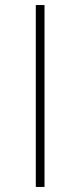

<svg xmlns="http://www.w3.org/2000/svg" viewBox="-20 -615 315 754"><path d="M120.6 119.1H154.8V-595.2H120.6Z"/></svg>

Font: Now Light
Style: Regular
Weight: 300
Designer: Alfredo Marco Pradil
Foundry: Alfredo Marco Pradil
Version: Version 1.200;hotconv 1.0.109;makeotfexe 2.5.65596